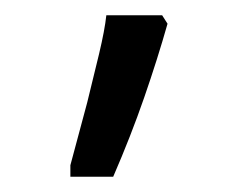

<svg xmlns="http://www.w3.org/2000/svg" viewBox="-20 -834 301 251"><path d="M72 -603V-618L94 -700Q102 -732 109.5 -763.5Q117 -795 119 -814H192L199 -803Q186 -757 168.5 -706.5Q151 -656 128 -603Z"/></svg>

Font: Noto Serif Armenian
Style: Regular
Weight: 400
Designer: Monotype Design Team
Foundry: Monotype Imaging Inc.
Version: Version 2.007